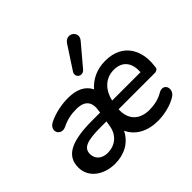

<svg xmlns="http://www.w3.org/2000/svg" viewBox="-178 -991 1220 1220"><g transform="rotate(-45 432.0 -381.0)"><path d="M214 10C293 10 365 -24 402 -99C434 -30 504 10 600 10C654 10 724 -5 771 -36C821 -70 791 -143 733 -109C697 -87 652 -78 610 -78C520 -78 469 -132 474 -220H799C815 -220 827 -227 829 -243L830 -257C845 -365 799 -498 631 -498C556 -498 497 -469 453 -420C428 -471 376 -498 298 -498C243 -498 181 -487 126 -461C57 -430 96 -354 154 -381C198 -403 239 -411 284 -411C360 -411 390 -373 378 -303L376 -288H306C116 -288 31 -243 31 -140C31 -43 120 10 214 10ZM493 -558 612 -699C654 -749 577 -806 538 -747L440 -597C413 -557 463 -523 493 -558ZM144 -147C144 -201 188 -220 314 -220H365L359 -185C348 -112 294 -72 229 -72C182 -72 144 -99 144 -147ZM484 -288C499 -356 546 -419 629 -419C713 -419 744 -361 739 -288Z"/></g></svg>

Font: SN Pro Semibold
Style: Italic
Weight: 600
Italic angle: -9°
Designer: Tobias Whetton
Foundry: Supernotes
Version: Version 1.001;Glyphs 3.2 (3249)